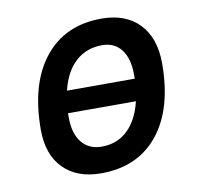

<svg xmlns="http://www.w3.org/2000/svg" viewBox="-65 -597 717 677"><g transform="rotate(-10 293.0 -258.5)"><path d="M245.1 9.8Q158.7 9.8 110.1 -39.8Q61.5 -89.4 61.5 -177.7Q61.5 -342.8 135.3 -435.1Q209 -527.3 339.8 -527.3Q426.3 -527.3 474.9 -476.6Q523.4 -425.8 523.4 -335Q523.4 -172.4 450 -81.3Q376.5 9.8 245.1 9.8ZM263.2 -82.5Q318.8 -82.5 356.2 -118.2Q393.6 -153.8 409.2 -219.2H166Q166 -211.4 166 -203.6Q166 -146.5 191.7 -114.5Q217.3 -82.5 263.2 -82.5ZM176.3 -298.3H418.9Q418.9 -306.2 418.9 -314Q418.9 -370.6 394.5 -402.6Q370.1 -434.6 325.7 -434.6Q269 -434.6 230.5 -399.2Q191.9 -363.8 176.3 -298.3Z"/></g></svg>

Font: Cascadia Mono
Style: Italic
Weight: 400
Italic angle: -10°
Monospace: yes
Designer: Aaron Bell
Foundry: Saja Typeworks
Version: Version 2404.023; ttfautohint (v1.8.4)